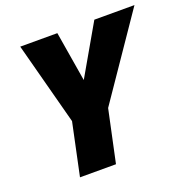

<svg xmlns="http://www.w3.org/2000/svg" viewBox="-127 -835 940 957"><g transform="rotate(-20 343.0 -357.0)"><path d="M320.8 -449.2 473.1 -713.9H686L387.2 -276.9L328.1 0H137.2L195.8 -276.9L80.1 -713.9H276.9Z"/></g></svg>

Font: Open Sans Extrabold
Style: Italic
Weight: 800
Italic angle: -12°
Foundry: Ascender Corporation
Version: Version 1.10